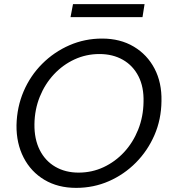

<svg xmlns="http://www.w3.org/2000/svg" viewBox="-20 -899 828 931"><path d="M349 12Q261 12 195.5 -27Q130 -66 94.5 -135Q59 -204 60 -292Q62 -380 94.5 -456Q127 -532 184.5 -589.5Q242 -647 316.5 -679.5Q391 -712 475 -712Q563 -712 628.5 -673Q694 -634 729.5 -566Q765 -498 763 -409Q762 -320 729 -244Q696 -168 639 -110.5Q582 -53 508 -20.5Q434 12 349 12ZM361 -62Q426 -62 482.5 -88.5Q539 -115 582 -161.5Q625 -208 650 -270.5Q675 -333 676 -405Q678 -477 651.5 -529Q625 -581 576 -609Q527 -637 462 -637Q398 -637 341.5 -611Q285 -585 241.5 -538.5Q198 -492 173 -430Q148 -368 147 -297Q146 -225 172.5 -172Q199 -119 248 -90.5Q297 -62 361 -62ZM322 -816 334 -879H681L671 -816Z"/></svg>

Font: DM Sans 20pt
Style: Italic
Weight: 400
Italic angle: -10°
Version: Version 4.004;gftools[0.9.30]